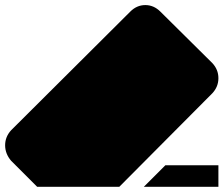

<svg xmlns="http://www.w3.org/2000/svg" viewBox="-20 -721 872 749"><path d="M546.9 -701.2C569 -701.2 588.5 -692.7 605.5 -675.8L808.6 -474.6C824.2 -457.7 832 -438.2 832 -416C832 -393.9 824.2 -374.3 808.6 -357.4L445.3 7.8H125L23.4 -93.8C7.8 -112 0 -132.2 0 -154.3C0 -176.4 7.8 -196 23.4 -212.9L488.3 -675.8C505.2 -692.7 524.7 -701.2 546.9 -701.2ZM625 -76.2H832V7.8H541Z"/></svg>

Font: CaskaydiaCove Nerd Font
Style: Bold
Weight: 700
Designer: Aaron Bell
Foundry: Saja Typeworks
Version: Version 2111.1;Nerd Fonts 2.3.0